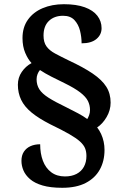

<svg xmlns="http://www.w3.org/2000/svg" viewBox="-20 -780 584 913"><path d="M276 113Q220 113 182.5 102Q145 91 123 72Q101 53 91.5 30.5Q82 8 82 -15Q82 -41 93.5 -58.5Q105 -76 125 -85Q145 -94 171 -94Q171 -50 184 -15.5Q197 19 223.5 39Q250 59 289 59Q321 59 344 47Q367 35 379 13Q391 -9 391 -38Q391 -59 384.5 -75Q378 -91 360.5 -107Q343 -123 309 -142.5Q275 -162 219 -189Q164 -217 130 -245Q96 -273 80.5 -305.5Q65 -338 65 -377Q65 -411 83.5 -438Q102 -465 130 -480Q113 -498 100 -528.5Q87 -559 87 -599Q87 -650 112.5 -686Q138 -722 182.5 -741Q227 -760 284 -760Q343 -760 383 -745.5Q423 -731 443 -705Q463 -679 463 -646Q463 -615 438.5 -594.5Q414 -574 368 -574Q368 -604 360.5 -634Q353 -664 334 -684.5Q315 -705 280 -705Q238 -705 212.5 -680.5Q187 -656 187 -611Q187 -579 201 -559.5Q215 -540 242 -525.5Q269 -511 306 -493Q377 -460 421 -430Q465 -400 485.5 -367.5Q506 -335 506 -292Q506 -256 487 -223.5Q468 -191 442 -174Q453 -160 461 -142.5Q469 -125 473 -106Q477 -87 477 -67Q477 -14 454.5 26.5Q432 67 387.5 90Q343 113 276 113ZM395 -214Q400 -222 404 -233Q408 -244 408 -257Q408 -280 398 -300Q388 -320 361.5 -340.5Q335 -361 286 -385Q253 -401 223.5 -416Q194 -431 170 -447Q163 -439 158.5 -427.5Q154 -416 154 -403Q154 -376 167 -355.5Q180 -335 210.5 -315.5Q241 -296 295 -270Q327 -254 351.5 -241Q376 -228 395 -214Z"/></svg>

Font: Noto Serif Armenian
Style: Bold
Weight: 700
Version: Version 2.007